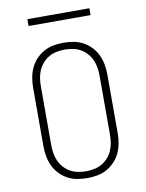

<svg xmlns="http://www.w3.org/2000/svg" viewBox="-98 -972 796 1049"><g transform="rotate(-10 300.0 -448.0)"><path d="M300 8Q272 8 244 3Q216 -2 191.5 -15.5Q167 -29 147.5 -49.5Q128 -70 116 -95.5Q104 -121 99 -149Q94 -177 94 -205V-530Q94 -558 99 -586Q104 -614 116 -639.5Q128 -665 147.5 -685.5Q167 -706 191.5 -719.5Q216 -733 244 -738Q272 -743 300 -743Q328 -743 356 -738Q384 -733 408.5 -719.5Q433 -706 452.5 -685.5Q472 -665 484 -639.5Q496 -614 501 -586Q506 -558 506 -530V-205Q506 -177 501 -149Q496 -121 484 -95.5Q472 -70 452.5 -49.5Q433 -29 408.5 -15.5Q384 -2 356 3Q328 8 300 8ZM300 -30Q323 -30 345.5 -34.5Q368 -39 387.5 -50Q407 -61 422.5 -78.5Q438 -96 447 -116.5Q456 -137 459.5 -159.5Q463 -182 463 -205V-530Q463 -553 459.5 -575.5Q456 -598 447 -618.5Q438 -639 422.5 -656.5Q407 -674 387.5 -685Q368 -696 345.5 -700.5Q323 -705 300 -705Q277 -705 254.5 -700.5Q232 -696 212.5 -685Q193 -674 177.5 -656.5Q162 -639 153 -618.5Q144 -598 140.5 -575.5Q137 -553 137 -530V-205Q137 -182 140.5 -159.5Q144 -137 153 -116.5Q162 -96 177.5 -78.5Q193 -61 212.5 -50Q232 -39 254.5 -34.5Q277 -30 300 -30ZM128 -866V-904H472V-866Z"/></g></svg>

Font: Iosevka Etoile Extralight
Style: Regular
Weight: 200
Designer: Belleve Invis
Foundry: Belleve Invis
Version: Version 22.1.2; ttfautohint (v1.8.4)